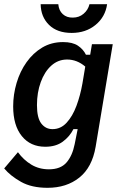

<svg xmlns="http://www.w3.org/2000/svg" viewBox="-29 -709 578 908"><path d="M195.8 179.2Q120.8 179.2 70.8 151.2Q20.8 123.3 -9.2 87.5L55.8 10.8Q82.5 47.5 119.2 69.6Q155.8 91.7 202.5 91.7Q257.5 91.7 285.4 59.6Q313.3 27.5 324.2 -27.5L338.3 -98.3H318.3Q300 -62.5 267.5 -38.8Q235 -15 185 -15Q115 -15 74.2 -65.4Q33.3 -115.8 33.3 -205.8Q33.3 -262.5 49.6 -317.1Q65.8 -371.7 96.7 -415Q127.5 -458.3 170.8 -484.2Q214.2 -510 269.2 -510Q314.2 -510 339.6 -492.9Q365 -475.8 377.5 -450H397.5L405.8 -500H504.2L423.3 -15Q406.7 82.5 346.2 130.8Q285.8 179.2 195.8 179.2ZM219.2 -98.3Q258.3 -98.3 286.2 -128.8Q314.2 -159.2 332.5 -208.3Q350.8 -257.5 360.8 -314.2L374.2 -394.2Q335 -427.5 288.3 -427.5Q245.8 -427.5 213.8 -398.8Q181.7 -370 163.8 -320.8Q145.8 -271.7 145.8 -211.7Q145.8 -151.7 166.2 -125Q186.7 -98.3 219.2 -98.3ZM310 -553.3Q241.7 -553.3 202.9 -591.2Q164.2 -629.2 163.3 -689.2H246.7Q249.2 -659.2 267.9 -642.1Q286.7 -625 315.8 -625.8Q345 -625.8 366.2 -643.8Q387.5 -661.7 394.2 -689.2H477.5Q469.2 -629.2 422.9 -591.2Q376.7 -553.3 310 -553.3Z"/></svg>

Font: Familjen Grotesk GF Medium
Style: Italic
Weight: 500
Designer: Anders Wikstroem, Jonas Baeckman, Matilda Gysing, Kristian Moeller
Foundry: Familjen STHML AB
Version: Version 2.000; Beta; Release 4; Build 6